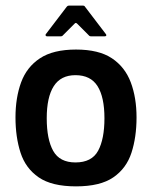

<svg xmlns="http://www.w3.org/2000/svg" viewBox="-20 -655 540 682"><path d="M250 7Q164 7 117.5 -25Q71 -57 53 -112.5Q35 -168 35 -238Q35 -308 55 -362.5Q75 -417 122 -448Q169 -479 250 -479Q331 -479 377.5 -448Q424 -417 444.5 -362.5Q465 -308 465 -238Q465 -168 447 -112.5Q429 -57 382.5 -25Q336 7 250 7ZM248 -78Q306 -78 328.5 -119.5Q351 -161 351 -235Q351 -310 326.5 -349Q302 -388 248 -388Q196 -388 171 -349Q146 -310 146 -235Q146 -160 169 -119Q192 -78 248 -78ZM147 -526Q143 -526 142 -529Q141 -532 143 -534L217 -631Q220 -635 224 -635H275Q280 -635 282 -631L356 -534Q358 -532 357.5 -529Q357 -526 352 -526H303Q298 -526 295 -530L254 -571Q249 -576 245 -571L204 -530Q201 -526 196 -526Z"/></svg>

Font: Glory SemiBold
Style: Regular
Weight: 600
Designer: Robert Leuschke
Foundry: Robert Leuschke
Version: Version 1.011